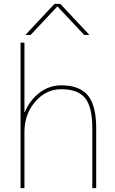

<svg xmlns="http://www.w3.org/2000/svg" viewBox="-20 -970 592 990"><path d="M441 -790H414L277 -936H275L138 -790H111L261 -950H291ZM106 -392H108Q134 -454 184 -492Q234 -530 296 -530Q390 -530 433 -478Q476 -426 476 -310V0H456V-310Q456 -418 419 -464Q382 -510 296 -510Q217 -510 161.5 -445.5Q106 -381 106 -290V0H86V-750H106Z"/></svg>

Font: M PLUS 1p Thin
Style: Regular
Weight: 250
Version: Version 1.062